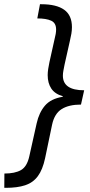

<svg xmlns="http://www.w3.org/2000/svg" viewBox="-59 -734 426 912"><path d="M-38.6 158.2 -38.1 90.3Q11.7 90.3 40.5 74Q69.3 57.6 80.1 8.8L115.2 -148.4Q126.5 -199.2 154.5 -232.2Q182.6 -265.1 239.3 -274.4V-276.9Q201.7 -287.6 184.6 -313.5Q167.5 -339.4 167.5 -377Q167.5 -390.1 169.9 -406.5Q172.4 -422.9 175.8 -438.5L200.2 -548.3Q203.6 -561 205.6 -572.8Q207.5 -584.5 207.5 -593.8Q207.5 -625 184.1 -635.7Q160.6 -646.5 118.2 -646.5L130.9 -713.9H137.7Q209 -713.9 245.8 -687.7Q282.7 -661.6 282.7 -605Q282.7 -589.8 280 -573.7Q277.3 -557.6 272.9 -539.6L247.6 -426.8Q244.6 -411.6 242.2 -398.9Q239.7 -386.2 239.7 -374.5Q239.7 -305.2 340.8 -305.2L325.7 -237.3Q268.1 -237.3 233.9 -215.8Q199.7 -194.3 188.5 -142.1L155.3 17.1Q143.6 72.3 120.6 103Q97.7 133.8 60.5 146Q23.4 158.2 -31.2 158.2Z"/></svg>

Font: Open Sans
Style: Italic
Weight: 400
Italic angle: -12°
Designer: Monotype Design Team
Foundry: Monotype Imaging Inc.
Version: Version 3.000; ttfautohint (v1.8.4)